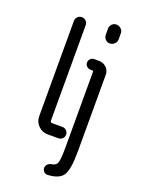

<svg xmlns="http://www.w3.org/2000/svg" viewBox="-180 -841 859 1151"><g transform="rotate(20 250.0 -266.0)"><path d="M398.4 -718.8V-680.7Q398.4 -664.1 385.7 -651.9Q373 -639.6 356 -639.6Q338.9 -639.6 327.6 -651.9Q316.4 -664.1 316.4 -680.7V-718.8Q316.4 -735.4 327.6 -747.6Q338.9 -759.8 356 -759.8Q373 -759.8 385.7 -748Q398.4 -736.3 398.4 -718.8ZM276.4 160.2Q305.7 156.2 313 132.3Q320.3 108.4 320.3 33.2V-446.3Q320.3 -452.1 314.5 -452.1H301.8Q288.1 -452.1 277.8 -461.9Q267.6 -471.7 267.6 -485.8Q267.6 -500 277.8 -509.8Q288.1 -519.5 301.8 -519.5H332Q359.4 -519.5 378.9 -501Q398.4 -482.4 398.4 -455.1V33.2Q398.4 147.5 374.5 186Q350.6 224.6 276.4 228.5Q262.7 229.5 252.4 219.7Q242.2 210 242.2 195.8Q242.2 181.6 252.4 171.9Q262.7 162.1 276.4 160.2ZM193.4 0Q158.2 0 133.3 -24.9Q108.4 -49.8 108.4 -85V-692.4Q108.4 -708 119.1 -719.2Q129.9 -730.5 146 -730.5Q162.1 -730.5 172.9 -719.2Q183.6 -708 183.6 -692.4V-83Q183.6 -72.3 196.3 -72.3H261.7Q276.4 -72.3 287.1 -61.5Q297.9 -50.8 297.9 -36.1Q297.9 -21.5 287.6 -10.7Q277.3 0 261.7 0Z"/></g></svg>

Font: Rounded-X Mgen+ 1m regular
Style: Regular
Weight: 400
Designer: [Source Han Sans]
Ryoko NISHIZUKA  (kana & ideographs); Paul D. Hunt (Latin, Greek & Cyrillic); Wenlong ZHANG  (bopomofo
Version: Version 1.059.20150602